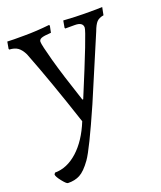

<svg xmlns="http://www.w3.org/2000/svg" viewBox="-140 -543 725 867"><g transform="rotate(-20 222.0 -109.0)"><path d="M347.2 -393.1Q347.2 -418.9 309.1 -418.9H263.2L261.2 -422.9L267.1 -456.1Q327.6 -452.1 368.2 -452.1H423.8Q439 -452.1 453.1 -453.1L445.8 -416Q422.9 -412.1 411.9 -400.1Q400.9 -388.2 390.1 -358.9L261.2 -55.2Q178.7 132.3 148.9 174.1Q119.1 215.8 94 229Q68.8 242.2 36.1 241.2Q29.3 241.2 10.7 217.8Q-7.8 194.3 -7.8 184.1L-2.9 176.8Q55.2 176.8 106.7 130.4Q158.2 84 191.9 1Q119.6 -218.3 61 -368.2Q48.8 -393.1 33.4 -404.1Q18.1 -415 -6.8 -416L-8.8 -419.9L-2.9 -453.1Q14.2 -452.1 29.8 -452.1H80.1Q137.2 -452.1 200.2 -459L202.1 -454.1L195.8 -422.9Q160.6 -420.9 148.9 -416Q137.2 -411.1 137.2 -400.4Q137.2 -385.3 158.7 -306.6Q180.2 -228 226.1 -90.8H230Q347.2 -372.1 347.2 -393.1Z"/></g></svg>

Font: Alegreya-Regular
Style: Regular
Weight: 400
Designer: Juan Pablo del Peral
Foundry: Juan Pablo del Peral
Version: Version 1.003